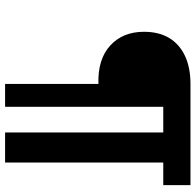

<svg xmlns="http://www.w3.org/2000/svg" viewBox="-27 -742 769 755"><g transform="rotate(90 357.5 -364.5)"><path d="M310 0V-367Q213 -364 159 -413.5Q105 -463 105 -546Q105 -605 129.5 -645.5Q154 -686 200 -707.5Q246 -729 310 -729H708V-622H619V0H501V-622H400V0Z"/></g></svg>

Font: Mona Sans ExtraLight SemiBold
Style: Italic
Weight: 600
Italic angle: -11.6951°
Version: Version 2.000